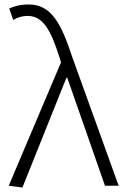

<svg xmlns="http://www.w3.org/2000/svg" viewBox="-20 -828 559 856"><path d="M80 8 276 -481H280L448 0H509L302 -574C253 -725 207 -808 109 -808C70 -808 42 -800 21 -790L39 -739C56 -749 76 -757 103 -757C172 -757 206 -694 244 -576L252 -550L19 0Z"/></svg>

Font: Noto Sans TC Light
Style: Regular
Weight: 300
Designer: Ryoko NISHIZUKA 西塚涼子 (kana, bopomofo & ideographs); Paul D. Hunt (Latin, Greek & Cyrillic); Sandoll Communications 산돌커뮤니
Foundry: Adobe
Version: Version 2.004;hotconv 1.0.118;makeotfexe 2.5.65603